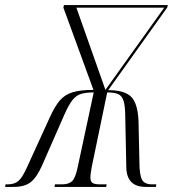

<svg xmlns="http://www.w3.org/2000/svg" viewBox="-80 -734 687 754"><path d="M-60 0 -58 -10H-50Q-23 -10 -7.5 -23.5Q8 -37 26 -77L116 -274Q135 -316 154.5 -339Q174 -362 204.5 -371.5Q235 -381 287 -381L169 -704L171 -714H579L577 -705L345 -380Q408 -380 434.5 -354.5Q461 -329 464 -258L468 -75Q471 -32 483 -21Q495 -10 516 -10H534L532 0H492Q417 0 416 -78L412 -270Q412 -314 406 -335.5Q400 -357 385 -364Q370 -371 341 -371L280 -77Q278 -65 276.5 -54.5Q275 -44 275 -37Q275 -21 283.5 -15.5Q292 -10 313 -10H339L337 0H134L136 -10H164Q189 -10 202.5 -22Q216 -34 225 -77L288 -371Q258 -371 239 -365.5Q220 -360 205 -341.5Q190 -323 172 -282L86 -86Q65 -38 41 -19Q17 0 -26 0ZM334 -381 565 -704H220Z"/></svg>

Font: Noto Serif Display ExtraCondensed Light
Style: Italic
Weight: 300
Width: 2
Italic angle: -12°
Designer: Monotype Design Team
Foundry: Monotype Imaging Inc.
Version: Version 2.009